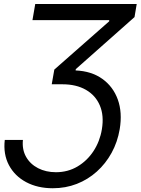

<svg xmlns="http://www.w3.org/2000/svg" viewBox="-20 -748 719 982"><path d="M4.4 -32.2H97.2Q92.3 16.6 113.3 54Q134.3 91.3 174.6 112.1Q214.8 132.8 266.1 132.8Q327.1 132.8 376.5 103.5Q425.8 74.2 458.3 24.7Q490.7 -24.9 501 -86.4Q512.7 -156.7 490.7 -208.5Q468.8 -260.3 419.4 -288.6Q370.1 -316.9 299.8 -316.9H244.6L257.8 -392.1L538.6 -639.2V-645H146L160.2 -727.5H679.2L668 -660.6L367.7 -394.5L366.7 -387.7Q447.8 -384.3 503.2 -344.7Q558.6 -305.2 582.5 -239Q606.4 -172.9 592.3 -87.4Q581.1 -21.5 550.8 33.7Q520.5 88.9 475.1 129.6Q429.7 170.4 372.6 192.6Q315.4 214.8 250 214.8Q172.4 214.8 113.8 183.6Q55.2 152.3 25.6 96.4Q-3.9 40.5 4.4 -32.2Z"/></svg>

Font: Inter 18pt
Style: Italic
Weight: 400
Italic angle: -9.3988°
Designer: Rasmus Andersson
Foundry: rsms
Version: Version 4.001;git-66647c0bb